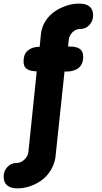

<svg xmlns="http://www.w3.org/2000/svg" viewBox="-113 -830 565 1060"><path d="M243.2 -435.1 192.9 40Q186.5 79.6 165.5 112.5Q144.5 145.5 115 166.5Q85.4 187.5 51.3 198.7Q17.1 210 -17.1 210Q-54.2 210 -73.5 193.4Q-92.8 176.8 -92.8 145Q-92.8 113.8 -72.3 91.8Q-51.8 69.8 -22 69.8Q2.4 69.8 22 51Q41.5 32.2 43.9 7.8L89.8 -436Q52.7 -437 34.9 -449.2Q17.1 -461.4 17.1 -491.2Q17.1 -531.7 41.5 -551.8Q65.9 -571.8 106 -571.8L112.8 -640.1Q116.7 -680.2 137.7 -713.1Q158.7 -746.1 189.2 -766.8Q219.7 -787.6 254.6 -798.8Q289.6 -810.1 324.2 -810.1Q400.9 -810.1 400.9 -745.1Q400.9 -713.4 380.4 -691.7Q359.9 -669.9 329.1 -669.9Q304.7 -669.9 286.6 -651.4Q268.6 -632.8 266.1 -607.9L263.2 -571.8Q264.6 -571.8 266.4 -572.5Q268.1 -573.2 270 -573.2Q308.6 -573.2 327.4 -560.3Q346.2 -547.4 346.2 -517.1Q346.2 -475.6 321.3 -455.3Q296.4 -435.1 254.9 -435.1Z"/></svg>

Font: BPreplay
Style: Bold Italic
Weight: 700
Italic angle: -6°
Designer: Magenta/George Triantafyllakos
Foundry: Magenta/George Triantafyllakos
Version: Version 1.00